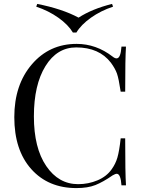

<svg xmlns="http://www.w3.org/2000/svg" viewBox="-20 -946 728 980"><path d="M576 -59Q569 -59 555 -51Q506 -17 467 -1.5Q428 14 370 14Q226 14 139.5 -83Q53 -180 53 -348Q53 -513 142.5 -617.5Q232 -722 371 -722Q471 -722 555 -657Q566 -648 575 -648Q596 -648 600 -708H623Q619 -651 619 -478H596Q586 -545 577 -570.5Q568 -596 546 -626Q486 -704 369 -704Q271 -704 212 -608.5Q153 -513 153 -352Q153 -191 216 -98.5Q279 -6 379 -6Q431 -6 477.5 -25.5Q524 -45 550 -82Q570 -110 579 -141Q589 -175 596 -240H619Q619 -60 623 0H600Q596 -59 576 -59ZM370 -780H352Q328 -820 278 -855.5Q228 -891 165 -912L170 -926Q297 -901 381 -856Q451 -901 552 -926L557 -912Q494 -891 444 -855.5Q394 -820 370 -780Z"/></svg>

Font: Playfair Display
Style: Regular
Weight: 400
Designer: Claus Eggers S?rensen
Foundry: Claus Eggers S?rensen
Version: Version 1.003